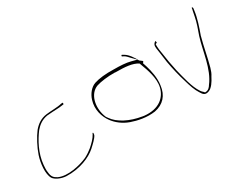

<svg xmlns="http://www.w3.org/2000/svg" viewBox="-69 -955 1724 1359"><g transform="rotate(-30 793.0 -275.5)"><path d="M70 -71C67 -87 68 -108 70 -130C78 -221 124 -303 166 -359C192 -389 221 -412 268 -420H271C285 -421 299 -422 311 -423C337 -425 372 -425 384 -428H385C396 -430 403 -430 407 -431C409 -442 407 -444 405 -444C403 -444 399 -444 394 -443H393C362 -434 303 -435 267 -430C220 -424 186 -400 158 -367C127 -327 92 -261 74 -207C56 -152 46 -67 71 -25C85 -3 128 18 170 20C279 24 371 -16 419 -59C444 -82 476 -111 486 -133C489 -143 488 -150 487 -152H486L485 -153C484 -153 480 -150 479 -145V-144C465 -117 439 -92 413 -69C395 -54 375 -40 348 -26C288 1 180 26 114 -4C88 -17 73 -31 70 -71ZM271 -422Z M597 -357C575 -287 597 -220 630 -175C656 -139 698 -105 751 -86C802 -68 873 -53 941 -63C1014 -77 1059 -126 1068 -203C1077 -260 1063 -324 1049 -370L1039 -401C1044 -406 1050 -413 1046 -416L1025 -432C1009 -464 981 -504 956 -518L941 -527C938 -529 938 -528 934 -525C929 -517 938 -516 947 -511C960 -505 973 -488 985 -476L1018 -443L972 -455C937 -464 892 -467 837 -467C772 -469 716 -463 677 -450C640 -437 610 -399 597 -357ZM615 -222C587 -306 612 -401 682 -426C716 -437 774 -445 831 -444L839 -443C917 -443 977 -438 1016 -412H1017L1022 -398C1043 -343 1073 -260 1057 -193C1041 -124 981 -62 860 -75C856 -75 852 -76 848 -77C752 -92 669 -135 632 -190C621 -205 621 -203 615 -222ZM947 -511Z M1173 -446C1179 -410 1184 -366 1190 -325C1200 -268 1216 -199 1233 -146C1246 -99 1261 -55 1281 -25C1296 1 1310 17 1344 3C1370 -7 1394 -43 1411 -77C1423 -95 1430 -114 1436 -135C1456 -207 1470 -291 1491 -366V-368L1492 -369C1511 -422 1533 -485 1540 -542L1542 -556C1543 -561 1542 -562 1542 -563V-564C1539 -572 1537 -571 1536 -571C1534 -570 1532 -564 1532 -557L1529 -544C1527 -535 1524 -522 1521 -504C1513 -460 1495 -412 1480 -370C1446 -263 1437 -125 1366 -34C1360 -24 1346 -3 1321 -3H1316C1308 -15 1302 -14 1291 -31C1255 -84 1237 -169 1219 -240C1207 -293 1198 -347 1191 -398C1187 -422 1184 -438 1184 -457V-472C1188 -476 1194 -477 1197 -479C1197 -486 1194 -494 1192 -494C1189 -493 1190 -493 1190 -490H1187C1175 -478 1170 -472 1173 -446ZM1366 -34V-35Z"/></g></svg>

Font: Stray Cat
Style: HlExt
Weight: 100
Version: Version 1.0